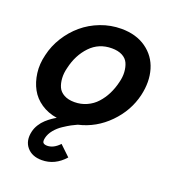

<svg xmlns="http://www.w3.org/2000/svg" viewBox="-132 -596 816 915"><g transform="rotate(20 276.0 -139.0)"><path d="M328.1 -498Q402.8 -498 453.9 -461.9Q504.9 -425.8 522.7 -365.7Q540.5 -305.7 523.9 -233.9Q503.9 -148.4 439.5 -82.8Q375 -17.1 287.6 2.9Q272.9 9.3 258.5 17.1Q244.1 24.9 222.2 39.3Q200.2 53.7 183.8 73.7Q167.5 93.8 162.6 115.2Q158.2 134.8 164.6 140.9Q170.9 147 184.6 147Q216.8 147 246.6 115.2L298.8 165Q250 220.2 183.6 220.2Q133.8 220.2 107.7 189Q81.5 157.7 92.8 108.9Q97.2 89.8 108.2 72.3Q119.1 54.7 133.5 41.7Q147.9 28.8 159.4 20.8Q170.9 12.7 182.6 6.3Q136.2 -1 101.3 -24.7Q66.4 -48.3 47.4 -83.3Q28.3 -118.2 22.5 -162.6Q16.6 -207 28.8 -255.9Q40 -305.2 67.6 -349.4Q95.2 -393.6 134 -426.5Q172.9 -459.5 223.4 -478.8Q273.9 -498 328.1 -498ZM404.8 -255.9Q412.1 -283.7 410.4 -308.8Q408.7 -334 399.9 -353.3Q391.1 -372.6 369.9 -383.8Q348.6 -395 316.9 -395Q251 -395 207.3 -349.1Q163.6 -303.2 147.9 -233.9Q140.6 -206.1 142.1 -180.7Q143.6 -155.3 152.3 -135.7Q161.1 -116.2 182.4 -104.5Q203.6 -92.8 234.9 -92.8Q268.6 -92.8 297.6 -106Q326.7 -119.1 347.4 -142.1Q368.2 -165 382.6 -193.8Q397 -222.7 404.8 -255.9Z"/></g></svg>

Font: HK Grotesk Legacy
Style: Bold Italic
Weight: 700
Italic angle: -13°
Designer: Alfredo Marco Pradil
Foundry: Hanken Design Co.
Version: Version 2.022;PS 002.022;hotconv 1.0.88;makeotf.lib2.5.64775